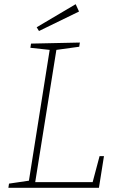

<svg xmlns="http://www.w3.org/2000/svg" viewBox="-20 -896 565 916"><path d="M455 -151H476L452 0H20L23 -20L118 -34L217 -658L125 -668L128 -688L361 -693L358 -673L249 -658L148 -27H422ZM166 -748 155 -766 341 -876 357 -841Z"/></svg>

Font: Bitter ExtraLight
Style: Italic
Weight: 200
Italic angle: -9°
Designer: Sol Matas, and Bitter project Authors
Foundry: Sol Matas
Version: Version 2.001